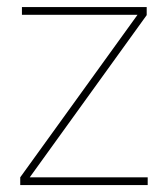

<svg xmlns="http://www.w3.org/2000/svg" viewBox="-20 -536 486 556"><path d="M38.6 -22.5 377.9 -492.7V-493.2H43.5V-515.6H404.8V-492.2L66.4 -22.9V-22.5H407.7V0H38.6Z"/></svg>

Font: Intratopia Thin
Style: Regular
Weight: 100
Designer: Rasmus Andersson
Foundry: rsms
Version: Version 3.000;Glyphs 3.2.3 (3260)